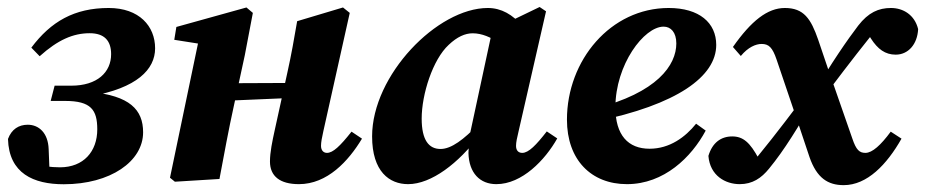

<svg xmlns="http://www.w3.org/2000/svg" viewBox="-20 -522 2698 560"><path d="M165.9 15.4C302.2 15.4 397.4 -51.4 397.4 -136.1C397.4 -202.4 358.1 -242.9 243.1 -254L242.9 -241.1C379.6 -265 432.4 -319.6 432.4 -381.1C432.4 -445.6 386.2 -498.7 297.1 -498.7C196.6 -498.7 128.3 -459 71.4 -383L95.7 -358C148.8 -405.7 193.3 -425.1 241.7 -425.1C284.2 -425.1 304.1 -403.4 304.1 -364C304.1 -311.3 263.7 -272.1 187.8 -272.1H139.3L127.8 -227.6H170.1C245.4 -227.6 263.7 -201.6 263.7 -144.7C263.7 -79.9 223.4 -34 154.9 -34C130.6 -34 93.5 -37.6 55.7 -48.6L124.9 -11.7L121.9 -87.3C120.2 -134.4 93.3 -158.2 60.9 -158.2C34.9 -158.2 13.8 -145.2 3.3 -116.7C6.1 -16.2 77.8 15.4 165.9 15.4Z M490.1 8 620.1 0C633.8 -72.4 646.5 -142.9 662.3 -214.3L694 -360.9L717.5 -484.4L698.8 -500.2L494.4 -443.4L488.3 -405.9L614.7 -386L561.6 -415L475.8 -3.6L490.1 8ZM568.1 -225.1 885.1 -238.7V-280.3L568.1 -278.9V-225.1ZM851.9 15.1C934.6 15.1 996.2 -51.9 1035.8 -117.6L1005.3 -138C971.9 -95.8 951.2 -76.1 933.6 -76.1C923.7 -76.1 916.3 -83.3 916.3 -96.6C916.3 -106.9 918.9 -120.7 923.1 -139.3L1000.1 -484.4L980.4 -500.2L846.7 -460.2C838.1 -409.9 829.4 -360.6 818.5 -311.9L781 -141.1C774.4 -110.8 767.4 -78.1 767.4 -50.9C767.4 -8.3 796.2 15.1 851.9 15.1Z M1170.3 15.1C1238.4 15.1 1318.1 -46.7 1378.1 -127H1381.8L1375.6 -159.8C1333 -115.5 1296.6 -87.5 1264.9 -87.5C1231 -87.5 1209.9 -112.9 1209.9 -176.1C1209.9 -246.9 1242.2 -348.4 1288.7 -391.2C1313.3 -414.6 1336.6 -424.9 1358.6 -424.9C1385.5 -424.9 1412.3 -413.2 1435.9 -396.5L1503.7 -446.1C1475.5 -479.2 1442.4 -498.7 1402.9 -498.7C1255.3 -498.7 1065.3 -302.6 1065.3 -124.3C1065.3 -21.3 1115.9 15.1 1170.3 15.1ZM1427.7 15.1C1502.6 15.1 1569.9 -55.3 1605.3 -118.3L1574.8 -138.7C1544.1 -99.3 1521.9 -76.1 1503.3 -76.1C1491.8 -76.1 1485.1 -83.3 1485.1 -96.6C1485.1 -106.9 1488.1 -120.7 1492.6 -139.3L1572.6 -489L1553.9 -501.6L1422.7 -438.3L1416.4 -436.6L1345.1 -105.1L1349.2 -103.6C1347.2 -92.9 1346.3 -85.5 1346.3 -75.8C1347.8 -17.2 1379.9 15.1 1427.7 15.1Z M1808.6 15.1C1917 15.1 1997 -63.8 2038.3 -141.1L2010.3 -161.2C1979 -122.2 1933.3 -88.2 1874.6 -88.2C1812.5 -88.2 1774.9 -127.2 1774.9 -209C1774.9 -333.4 1858.4 -444.3 1915.5 -444.3C1936.4 -444.3 1952.6 -428 1952.6 -395.3C1952.6 -332.6 1897.9 -251.4 1713.8 -204.9L1716.4 -167.6C1955.5 -216.4 2069 -299.2 2069 -391C2069 -455.7 2019.4 -498.7 1930.4 -498.7C1761 -498.7 1633.6 -346.2 1633.6 -173C1633.6 -55.7 1704.4 15.1 1808.6 15.1Z M2440.8 18C2508.9 18 2566.4 -41.6 2609.4 -117.6L2578 -138C2549.1 -98.8 2524.1 -76.1 2504.2 -76.1C2486.9 -76.1 2477.2 -84.2 2465.8 -118.4L2404.7 -293.8L2402.6 -299.1L2366.3 -406.3C2345.1 -467.4 2324.4 -498.7 2269.2 -498.7C2218.6 -498.7 2171.2 -461.3 2117.7 -385L2140.7 -358.7C2161.9 -384.5 2184.6 -393.8 2201.4 -393.8C2222.4 -393.8 2233 -383.6 2245 -348.4L2302.6 -178.5L2304 -174.6L2341 -64C2362.3 -2.4 2395.1 18 2440.8 18ZM2046.2 -67.3C2050.9 -9.3 2096.1 15.1 2137.5 15.1C2174.5 15.1 2200.5 -2.2 2223.2 -30.3C2268.4 -85.3 2306.9 -149.3 2359.9 -239.5L2349.5 -272.5C2296.1 -201.2 2244.6 -132.6 2189.5 -65.3C2180.7 -54 2169.9 -45.7 2159.8 -35.7V-23.9L2207 -33.5L2193.2 -58.7C2167.6 -106.6 2147.4 -124.1 2115.7 -124.1C2082.5 -124.1 2057.6 -105.6 2046.2 -67.3ZM2363.5 -212.8C2413.8 -280.8 2465.4 -348.7 2518.2 -414.7C2528.8 -428 2541.1 -436.4 2553.4 -445.7V-451.7L2497.8 -445.3L2520.3 -409.5C2540.1 -378.7 2561.8 -362.6 2592.5 -362.6C2628.9 -362.6 2655.7 -392.7 2657.9 -437.1C2647.7 -478.9 2614 -498.7 2578.7 -498.7C2542.4 -498.7 2512.8 -485.6 2483.1 -447.3C2453.4 -408.4 2403.4 -336.9 2350.7 -245.6L2363.5 -212.8Z"/></svg>

Font: Source Serif 4 Variable
Style: Italic
Weight: 400
Italic angle: -12°
Designer: Frank Grießhammer
Foundry: Adobe Systems Incorporated
Version: Version 4.004;hotconv 1.0.116;makeotfexe 2.5.65601